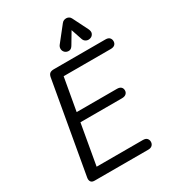

<svg xmlns="http://www.w3.org/2000/svg" viewBox="-280 -1378 1372 1525"><g transform="rotate(-30 405.5 -615.0)"><path d="M126.5 0Q102.5 0 93.2 -14Q84 -28 87.5 -49.5L235 -885Q239 -908 251.2 -918.2Q263.5 -928.5 290.5 -928.5H762Q787.5 -928.5 799.2 -916Q811 -903.5 811 -884.5Q811 -865 798.2 -853.2Q785.5 -841.5 760 -841.5H328.5L275.5 -543H644.5Q669.5 -543 681.8 -531.5Q694 -520 694 -500.5Q694 -482.5 680.8 -470.2Q667.5 -458 641.5 -458H261L196 -88H619.5Q646 -88 657.2 -75.2Q668.5 -62.5 668.5 -45Q668.5 -25.5 655.8 -12.8Q643 0 618.5 0ZM662 -996.5Q642 -990 624.2 -998.5Q606.5 -1007 600 -1026L566 -1127L504.5 -1023.5Q489 -996 467.8 -995Q446.5 -994 431.5 -1006.5Q416.5 -1020.5 415.5 -1039.8Q414.5 -1059 427 -1074.5L534.5 -1210.5Q544.5 -1223 555.2 -1226.5Q566 -1230 576.5 -1230Q587 -1230 598.2 -1224.2Q609.5 -1218.5 616 -1205.5L684.5 -1069Q699.5 -1040 690.2 -1021Q681 -1002 662 -996.5Z"/></g></svg>

Font: Edu AU VIC WA NT Pre Medium
Style: Regular
Weight: 500
Designer: Tina and Corey Anderson, Eben Sorkin, Mirko Velimirovic
Foundry: Google for Education
Version: Version 1.001